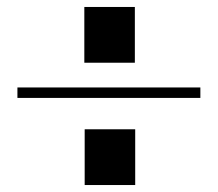

<svg xmlns="http://www.w3.org/2000/svg" viewBox="-20 -616 625 551"><path d="M30 -335V-365H555V-335ZM222 -596H367V-436H222ZM223 -245H368V-85H223Z"/></svg>

Font: Vina Sans
Style: Regular
Weight: 400
Designer: Andree Nguyen
Foundry: Nguyen Type Foundry
Version: Version 1.002; ttfautohint (v1.8.4.7-5d5b);gftools[0.9.28]